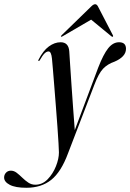

<svg xmlns="http://www.w3.org/2000/svg" viewBox="-154 -642 617 909"><path d="M311 -322Q335.5 -385 358.2 -413.5Q381 -442 409.5 -442Q442.5 -442 442.5 -411Q442.5 -391.5 428.2 -376.2Q414 -361 388 -350Q355.5 -339 334.2 -316.8Q313 -294.5 292.5 -240L168 84Q135.5 172 88.5 209.5Q41.5 247 -29 247Q-81 247 -107.8 233Q-134.5 219 -134.5 198.5Q-134.5 185 -125.5 175.5Q-116.5 166 -102.5 166Q-88 166 -75 176Q-62 186 -48.5 199.2Q-35 212.5 -20 222.5Q-5 232.5 13 232.5Q46.5 232.5 71.5 206.8Q96.5 181 110.8 145.2Q125 109.5 125 79.5Q125 68.5 123 35.5Q121 2.5 117.8 -43.2Q114.5 -89 110.5 -139.5Q106.5 -190 102.8 -236.5Q99 -283 96.2 -317.2Q93.5 -351.5 92 -364.5Q88.5 -398.5 76 -398.5Q66.5 -398.5 57 -389.2Q47.5 -380 35 -358Q32 -352.5 29.5 -353Q25.5 -354 28.5 -359.5Q50 -402 77.2 -422Q104.5 -442 133 -442Q171 -442 174 -398.5Q175 -382.5 177.8 -339Q180.5 -295.5 184.5 -239Q188.5 -182.5 192.5 -125.8Q196.5 -69 200 -26ZM380 -468.5Q378 -466.5 373.5 -470L277.5 -549L142 -470Q136.5 -467 134.5 -468.5Q133.5 -470.5 137.5 -475L278.5 -612Q288.5 -622 296.5 -622Q304 -622 309.5 -612L380.5 -475Q383 -470.5 380 -468.5Z"/></svg>

Font: Fraunces 144pt S000
Style: Italic
Weight: 400
Italic angle: -16°
Version: Version 1.000; ttfautohint (v1.8.3)